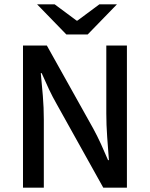

<svg xmlns="http://www.w3.org/2000/svg" viewBox="-20 -865 691 885"><path d="M86 0V-655H196L410 -272Q428 -239 445 -202Q462 -165 478 -127H482Q478 -179 474 -234.5Q470 -290 470 -342V-655H565V0H456L242 -384Q223 -417 205.5 -454Q188 -491 172 -528H168Q173 -478 177.5 -423Q182 -368 182 -314V0ZM286 -706 151 -845H232L333 -770H337L438 -845H519L384 -706Z"/></svg>

Font: Source Sans 3 ExtraLight Medium
Style: Regular
Weight: 500
Version: Version 3.052;hotconv 1.1.0;makeotfexe 2.6.0